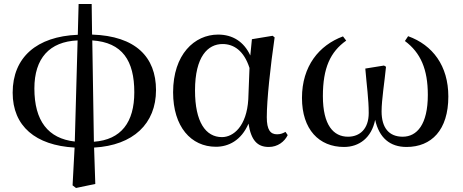

<svg xmlns="http://www.w3.org/2000/svg" viewBox="-20 -715 2304 955"><path d="M352 -11C219 -26 151 -114 151 -275C151 -425 226 -508 366 -514ZM341 207 358 220 454 200 448 19C643 8 756 -100 756 -267C756 -431 655 -536 438 -543L436 -695H371L367 -542C163 -534 43 -430 43 -254C43 -87 157 8 351 19ZM439 -514C589 -504 648 -413 648 -256C648 -107 583 -20 447 -10Z M1054 15C1116 15 1180 -16 1216 -100C1229 -17 1260 16 1317 16C1361 16 1395 -10 1411 -43L1400 -59C1387 -52 1376 -47 1358 -47C1325 -47 1307 -69 1307 -132C1307 -218 1325 -385 1346 -529L1336 -537L1233 -520L1225 -439C1193 -508 1137 -543 1065 -543C947 -543 841 -444 841 -256C841 -85 930 15 1054 15ZM1221 -377 1215 -221C1207 -87 1141 -33 1084 -33C1003 -33 950 -108 950 -265C950 -434 1014 -496 1087 -496C1142 -496 1193 -464 1221 -377Z M1691 16C1767 16 1828 -30 1846 -119C1866 -29 1920 16 2002 16C2126 16 2210 -68 2210 -235C2210 -388 2132 -491 2010 -535L1994 -511C2072 -453 2108 -371 2108 -243C2108 -96 2054 -35 1983 -35C1915 -35 1878 -79 1878 -161C1878 -219 1893 -310 1900 -383L1890 -389L1797 -374C1804 -289 1814 -222 1814 -153C1814 -73 1769 -35 1711 -35C1639 -35 1586 -92 1586 -237C1586 -377 1623 -457 1702 -513L1686 -534C1567 -490 1482 -386 1482 -228C1482 -71 1567 16 1691 16Z"/></svg>

Font: Noto Serif CJK KR SemiBold
Style: Regular
Weight: 600
Designer: Ryoko NISHIZUKA 西塚涼子 (kana & ideographs); Frank Grießhammer (Latin, Greek & Cyrillic); Wenlong ZHANG 张文龙 (bopomofo); San
Foundry: Adobe
Version: Version 2.001;hotconv 1.1.0;makeotfexe 2.6.0